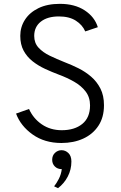

<svg xmlns="http://www.w3.org/2000/svg" viewBox="-20 -732 632 999"><path d="M299.5 12Q212 12 149.8 -32.2Q87.5 -76.5 63.5 -141L131 -165Q153 -115.5 197.5 -85Q242 -54.5 301.5 -54.5Q368 -54.5 408.2 -87.2Q448.5 -120 448.5 -183.5Q448.5 -226 425.5 -256Q402.5 -286 365.5 -307Q328.5 -328 286.5 -343.5Q250.5 -357 214.8 -373.5Q179 -390 149.8 -413Q120.5 -436 103 -468.2Q85.5 -500.5 85.5 -545.5Q85.5 -591.5 109.8 -629.2Q134 -667 180 -689.5Q226 -712 291.5 -712Q369 -712 420.8 -678Q472.5 -644 489 -590.5L423.5 -568.5Q409 -602.5 374.5 -624.5Q340 -646.5 286.5 -646.5Q226.5 -646.5 192.2 -619.2Q158 -592 158 -545Q158 -508.5 180.5 -484Q203 -459.5 239.2 -442Q275.5 -424.5 316 -408.5Q351.5 -395 387.8 -377Q424 -359 454 -333.2Q484 -307.5 502.5 -271.2Q521 -235 521 -184.5Q521 -121.5 492.2 -77.8Q463.5 -34 413.5 -11Q363.5 12 299.5 12ZM282 247 261.5 237.5Q274 222 286 198.8Q298 175.5 301.5 148Q279 148 265.2 134Q251.5 120 251.5 99.5Q251.5 77 266.2 63.2Q281 49.5 300 49.5Q320.5 49.5 336 64.5Q351.5 79.5 351.5 108.5Q351.5 150 332.8 186.2Q314 222.5 282 247Z"/></svg>

Font: Overpass Light
Style: Regular
Weight: 300
Designer: Delve Withrington, Dave Bailey, Thomas Jockin
Foundry: Delve Fonts LLC
Version: Version 4.000; ttfautohint (v1.8.3)